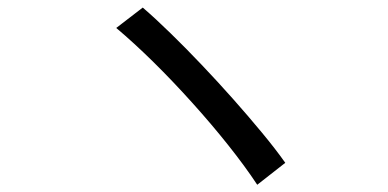

<svg xmlns="http://www.w3.org/2000/svg" viewBox="-20 -601 1040 515"><path d="M362.9 -580.7Q397.5 -550.9 437.9 -511.4Q478.4 -472 521.1 -427Q563.8 -382.1 605 -335.7Q646.1 -289.4 682.3 -245.6Q718.6 -201.9 745.2 -164.3L670 -105.4Q637.4 -154.8 592.3 -211.5Q547.3 -268.1 495.7 -325.3Q444.2 -382.6 391.7 -434.4Q339.1 -486.2 291.8 -526Z"/></svg>

Font: Noto Sans KR Thin
Style: Regular
Weight: 100
Designer: Ryoko NISHIZUKA 西塚涼子 (kana, bopomofo & ideographs); Paul D. Hunt (Latin, Greek & Cyrillic); Sandoll Communications 산돌커뮤니
Foundry: Adobe
Version: Version 2.004-H2;hotconv 1.0.118;makeotfexe 2.5.65603